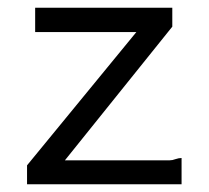

<svg xmlns="http://www.w3.org/2000/svg" viewBox="-20 -477 540 497"><path d="M71 -457V-394H333L50 -49V0H450V-68C445 -68 440 -67 434 -65C429 -63 424 -62 419 -62H148L426 -408V-457Z"/></svg>

Font: Inconsolatazi4
Style: Regular
Weight: 400
Designer: Raph Levien, Kirill Tkachev
Foundry: Cyreal
Version: Version 1.013